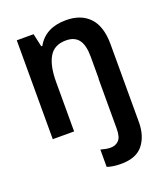

<svg xmlns="http://www.w3.org/2000/svg" viewBox="-144 -651 852 989"><g transform="rotate(-20 281.5 -156.5)"><path d="M61 0V-542H153L169 -470H175Q221 -553 334 -553Q416 -553 462 -504.5Q508 -456 508 -357V0V69Q508 144 470.5 192Q433 240 349 240Q305 240 273 229V134Q287 138 300 140.5Q313 143 328 143Q354 143 371.5 125.5Q389 108 389 61V-212H390V-332Q390 -396 367.5 -425.5Q345 -455 298 -455Q234 -455 206 -407.5Q178 -360 178 -271V0Z"/></g></svg>

Font: Noto Sans Mono SemiCondensed SemiBold
Style: Regular
Weight: 600
Width: 4
Designer: Monotype Design Team
Foundry: Monotype Imaging Inc.
Version: Version 2.014; ttfautohint (v1.8.4.7-5d5b)